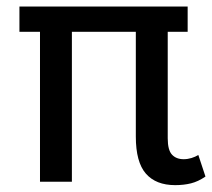

<svg xmlns="http://www.w3.org/2000/svg" viewBox="-20 -548 640 579"><path d="M545.9 -452.1H485.8V-130.9Q485.8 -95.2 498.8 -81.5Q511.7 -67.9 533.7 -67.9Q545.9 -67.9 557.6 -71.5Q569.3 -75.2 578.1 -80.6L599.6 -15.6Q577.6 -0.5 555.9 4.9Q534.2 10.3 508.3 10.3Q450.2 10.3 419.9 -24.4Q389.6 -59.1 389.6 -136.2V-452.1H196.8V0H100.6V-452.1H38.6V-528.3H545.9Z"/></svg>

Font: GeogebraSans
Style: Regular
Weight: 400
Designer: Google
Version: Version 1.100140; 2013